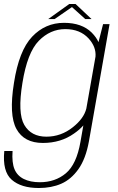

<svg xmlns="http://www.w3.org/2000/svg" viewBox="-35 -713 593 963"><path d="M159.5 230Q223 230 272.2 208.5Q321.5 187 358.2 135.5Q395 84 411 -4L514.5 -592H482L459 -501.5Q449 -525 425 -549.5Q375.5 -598.5 286 -598.5Q192 -598.5 126 -528.8Q60 -459 35 -297Q9 -136 47.5 -66Q86 4 180 4Q269.5 4 336 -43Q365 -63 383 -84L368.5 -1.5Q349 111 295.5 156Q242 201 164.5 201Q117.5 201 84.5 184.8Q51.5 168.5 37.8 135.8Q24 103 28 44.5H-13.5Q-23.5 147 23.8 188.5Q71 230 159.5 230ZM444 -429 398 -168.5Q385.5 -118.5 330.5 -75Q271 -27.5 197.5 -27.5Q121.5 -27.5 87 -86.2Q52.5 -145 77.5 -297Q102 -449.5 159.5 -508.2Q217 -567 292.5 -567Q366.5 -567 409.5 -520Q448 -477.5 444 -429ZM207 -617.5H239L326 -677.5L392.5 -617.5H424L344 -693H312.5Z"/></svg>

Font: Anybody Thin ExtraLight
Style: Italic
Weight: 250
Italic angle: -10°
Version: Version 1.113;gftools[0.9.25]